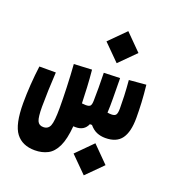

<svg xmlns="http://www.w3.org/2000/svg" viewBox="-137 -640 859 959"><g transform="rotate(20 293.0 -160.5)"><path d="M144 182.1Q77.6 182.1 43.7 137.7Q9.8 93.3 9.8 -20Q9.8 -66.9 13.4 -119.6Q17.1 -172.4 23.4 -219.2H110.8Q107.9 -172.4 106.2 -122.3Q104.5 -72.3 104.5 -35.6Q104.5 20 113 39.3Q121.6 58.6 144.5 58.6Q170.4 58.6 179.9 35.4Q189.5 12.2 189.5 -59.1Q189.5 -104.5 187.3 -167.7Q185.1 -231 180.7 -289.6L275.9 -294.4Q280.3 -249 282.7 -203.1Q285.2 -157.2 286.1 -118.7Q297.9 -117.2 306.6 -117.2Q324.7 -117.2 330.6 -124Q336.4 -130.9 336.9 -150.9Q337.9 -181.6 337.6 -221.2Q337.4 -260.7 336.4 -299.8L421.9 -302.7Q421.9 -296.4 422.4 -290.5Q422.4 -284.2 422.4 -277.3Q422.9 -237.3 423.3 -195.1Q423.8 -152.8 421.9 -119.1Q432.1 -117.2 442.9 -117.2Q460.9 -117.2 467 -126.2Q473.1 -135.3 473.1 -159.2Q473.1 -189.5 471.7 -226.1Q470.2 -262.7 466.3 -308.6L556.6 -316.4Q562 -267.1 564.2 -225.3Q566.4 -183.6 566.4 -143.1Q566.4 -69.3 540 -32.7Q513.7 3.9 454.1 3.9Q429.2 3.9 408.4 -4.9Q387.7 -13.7 370.1 -34.7H358.9Q342.8 3.9 296.9 3.9Q290.5 3.9 284.7 3.4Q278.8 73.7 260.3 112.5Q241.7 151.4 212.2 166.7Q182.6 182.1 144 182.1ZM380.4 -366.7 295.4 -451.7 380.4 -537.1 465.3 -451.7ZM417.5 215.8 332.5 130.9 417.5 45.4 502.4 130.9Z"/></g></svg>

Font: CaskaydiaCove NFP SemiBold
Style: Regular
Weight: 600
Designer: Aaron Bell
Foundry: Saja Typeworks
Version: Version 2111.001; VTT 6.35;Nerd Fonts 3.1.1